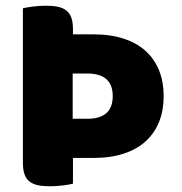

<svg xmlns="http://www.w3.org/2000/svg" viewBox="-20 -643 637 671"><path d="M234 -386V-228H287Q329 -228 351.5 -247.5Q374 -267 374 -307Q374 -347 351.5 -366.5Q329 -386 287 -386ZM235 -523H306Q367 -523 413.5 -507.5Q460 -492 490.5 -463.5Q521 -435 536.5 -395.5Q552 -356 552 -307Q552 -258 536.5 -218.5Q521 -179 490.5 -150.5Q460 -122 413.5 -106.5Q367 -91 306 -91H235V-1Q224 2 200.5 5Q177 8 154 8Q131 8 113.5 4.5Q96 1 84 -8Q72 -17 66 -33Q60 -49 60 -75V-614Q71 -617 94.5 -620Q118 -623 141 -623Q164 -623 181.5 -619.5Q199 -616 211 -607Q223 -598 229 -582Q235 -566 235 -540Z"/></svg>

Font: Baloo Tamma
Style: Regular
Weight: 400
Designer: Divya Kowshik and Ek Type
Foundry: Ek Type
Version: Version 1.443;PS 1.000;hotconv 16.6.51;makeotf.lib2.5.65220;